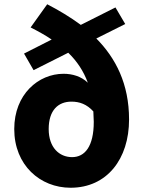

<svg xmlns="http://www.w3.org/2000/svg" viewBox="-20 -869 683 903"><path d="M419 -345 421 -296C421 -180 379 -130 319 -130C259 -130 209 -175 209 -262C209 -351 254 -391 316 -391C354 -391 388 -379 419 -345ZM138 -539 301 -621C342 -581 373 -535 393 -480C362 -510 320 -522 279 -522C161 -522 47 -426 47 -262C47 -92 169 14 312 14C483 14 587 -121 587 -307C587 -475 524 -596 433 -688L569 -756L523 -834L360 -752C310 -789 256 -821 202 -849L124 -740C161 -721 194 -703 223 -683L93 -617Z"/></svg>

Font: Noto Sans TC Black
Style: Regular
Weight: 900
Designer: Ryoko NISHIZUKA 西塚涼子 (kana, bopomofo & ideographs); Paul D. Hunt (Latin, Greek & Cyrillic); Sandoll Communications 산돌커뮤니
Foundry: Adobe
Version: Version 2.004;hotconv 1.0.118;makeotfexe 2.5.65603